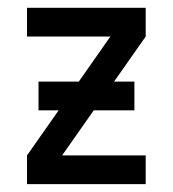

<svg xmlns="http://www.w3.org/2000/svg" viewBox="-20 -469 440 489"><path d="M351.1 0H48.8V-73.2L129.4 -188H78.1V-261.2H180.7L261.2 -376H48.8V-449.2H351.1V-376L270.5 -261.2H322.3V-188H218.8L138.2 -73.2H351.1Z"/></svg>

Font: Catrinity
Style: Regular
Weight: 400
Designer: Alexander Lange
Foundry: High-Logic / Made with FontCreator
Version: Version 2.090;May 20, 2024;FontCreator 15.0.0.2974 64-bit